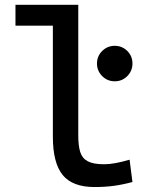

<svg xmlns="http://www.w3.org/2000/svg" viewBox="-20 -752 626 782"><path d="M365.2 9.8Q275.4 9.8 235.4 -39.1Q195.3 -87.9 195.3 -195.3V-647.5H43V-732.4H298.8V-200.2Q298.8 -159.2 306.6 -133.3Q314.5 -107.4 337.2 -95.2Q359.9 -83 404.3 -83Q444.8 -83 507.8 -101.6L519.5 -10.7Q480 0 443.6 4.9Q407.2 9.8 365.2 9.8ZM447.3 -420.9Q417.5 -420.9 396.2 -442.1Q375 -463.4 375 -493.2Q375 -523.4 396.2 -544.4Q417.5 -565.4 447.3 -565.4Q477.5 -565.4 498.5 -544.4Q519.5 -523.4 519.5 -493.2Q519.5 -463.4 498.5 -442.1Q477.5 -420.9 447.3 -420.9Z"/></svg>

Font: Caskaydia Cove
Style: Regular
Weight: 400
Monospace: yes
Designer: Aaron Bell
Foundry: Saja Typeworks
Version: Version 4.300; ttfautohint (v1.8.3)